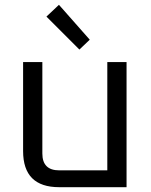

<svg xmlns="http://www.w3.org/2000/svg" viewBox="-20 -778 626 798"><path d="M76 -150V-520H156V-140Q156 -70 226 -70H426V-520H506V0H226Q76 0 76 -150ZM173 -709 225 -758 353 -613 310 -572Z"/></svg>

Font: Oxanium
Style: Regular
Weight: 400
Designer: Severin Meyer
Version: Version 1.001